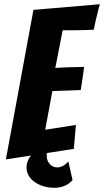

<svg xmlns="http://www.w3.org/2000/svg" viewBox="-20 -757 495 913"><path d="M8 1 139 -710 455 -737Q448 -715 443 -692Q438 -673 433.5 -652.5Q429 -632 426 -616Q416 -615 397.5 -614.5Q379 -614 358 -613.5Q337 -613 315.5 -613Q294 -613 278 -613L243 -434Q274 -436 301 -437Q323 -438 346 -438Q369 -438 380 -439Q376 -411 372.5 -384Q369 -357 364 -329Q354 -328 331.5 -327.5Q309 -327 286 -326Q260 -325 229 -324L195 -140L341 -163L331 -49ZM241 136Q211 136 186.5 128.5Q162 121 144 108Q126 95 116 77.5Q106 60 106 39Q106 0 146 -39Q147 -39 156 -40.5Q165 -42 177 -44Q189 -46 206 -48Q202 -30 202 -18Q202 7 216.5 23Q231 39 252 39Q280 39 305 11L325 99Q309 118 286.5 127Q264 136 241 136Z"/></svg>

Font: Bangers
Style: Regular
Weight: 400
Designer: vernon adams
Foundry: Vernon Adams
Version: Version 2.000